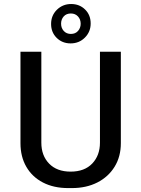

<svg xmlns="http://www.w3.org/2000/svg" viewBox="-20 -950 722 980"><path d="M328 10Q253.9 10 199.1 -18.5Q144.2 -47 114.4 -98.6Q84.5 -150.1 84.5 -219.2V-686H191V-222Q191 -155.6 230.8 -114.8Q270.5 -74 340.5 -74Q411.5 -74 450.9 -115.4Q490.2 -156.7 490.2 -222V-686H596.8V-219.2Q596.8 -150.5 564.9 -98.9Q533 -47.2 476.8 -18.6Q420.5 10 346.8 10ZM340.3 -728.5Q297.8 -728.5 269.2 -756.8Q240.8 -785 240.8 -827.6Q240.8 -871.2 270.6 -900.4Q300.5 -929.5 343.2 -929.5Q385.8 -929.5 414.2 -901.6Q442.8 -873.8 442.8 -830.1Q442.8 -787.5 413.2 -758Q383.8 -728.5 340.3 -728.5ZM341.7 -776.8Q365 -776.8 378.4 -792.2Q391.8 -807.8 391.8 -828.8Q391.8 -851.2 377.9 -866.2Q364 -881.2 341.8 -881.2Q318.5 -881.2 305.1 -866.1Q291.8 -850.9 291.8 -829.2Q291.8 -806.8 305.6 -791.8Q319.5 -776.8 341.7 -776.8Z"/></svg>

Font: Chivo Medium
Style: Regular
Weight: 500
Designer: Hector Gatti
Foundry: Omnibus-Type
Version: Version 2.002